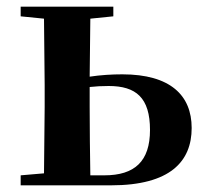

<svg xmlns="http://www.w3.org/2000/svg" viewBox="-20 -556 611 576"><path d="M42 0H313C491 0 555 -72 555 -172C555 -270 491 -333 347 -333C316 -333 282 -331 249 -326L251 -500L320 -507V-536H42V-507L112 -500L114 -301V-235L112 -36L42 -30ZM249 -295C267 -297 286 -298 306 -298C388 -298 430 -263 430 -166C430 -72 384 -30 293 -30H251C250 -87 249 -177 249 -235Z"/></svg>

Font: Noto Serif CJK HK
Style: Bold
Weight: 700
Designer: Ryoko NISHIZUKA 西塚涼子 (kana & ideographs); Frank Grießhammer (Latin, Greek & Cyrillic); Wenlong ZHANG 张文龙 (bopomofo); San
Foundry: Adobe
Version: Version 2.001;hotconv 1.1.0;makeotfexe 2.6.0